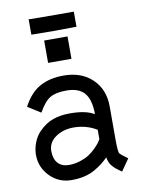

<svg xmlns="http://www.w3.org/2000/svg" viewBox="-89 -862 696 929"><g transform="rotate(-10 259.0 -397.5)"><path d="M338.9 -797.9V-723.6H330.6Q302.2 -722.7 231.9 -722.7Q159.2 -722.7 126 -723.6L117.2 -724.1V-799.8L126.5 -798.8Q158.2 -797.9 250.5 -797.9Q250.5 -797.9 330.6 -797.9ZM173.3 -685.1H288.1V-575.2H173.3ZM114.3 -151.9Q114.3 -113.8 133.5 -92.5Q152.8 -71.3 187 -71.3Q215.8 -71.3 242.4 -79.8Q269 -88.4 286.1 -99.4Q303.2 -110.4 319.1 -126Q335 -141.6 341.3 -150.1Q347.7 -158.7 353.5 -168.5V-214.8Q302.7 -246.1 238.8 -246.1Q187 -245.6 150.6 -219.7Q114.3 -193.8 114.3 -151.9ZM430.2 -155.3Q430.2 -92.8 436.5 -84.5Q439.5 -80.6 445.6 -75.7Q451.7 -70.8 461.2 -63.7Q470.7 -56.6 475.1 -53.2L434.6 4.9Q431.2 2 419.7 -5.9Q408.2 -13.7 403.3 -18.3Q398.4 -22.9 390.6 -31.5Q382.8 -40 378.2 -51Q373.5 -62 371.1 -76.2Q353.5 -59.1 339.1 -47.9Q324.7 -36.6 301.8 -23.4Q278.8 -10.3 250 -3.7Q221.2 2.9 187 2.9Q125 2.9 81.5 -41.3Q38.1 -85.4 38.1 -147Q38.1 -175.8 49.3 -205.8Q60.5 -235.8 81.5 -257.3Q114.3 -290.5 150.9 -303.5Q187.5 -316.4 234.9 -316.4Q313 -316.4 353.5 -291.5Q353.5 -361.8 325.9 -395Q298.3 -428.2 236.8 -428.2Q184.6 -428.2 156.5 -411.6Q128.4 -395 99.6 -343.8L36.1 -383.8Q69.8 -447.8 118.4 -474.9Q167 -502 235.8 -502Q323.7 -502 377 -450.7Q430.2 -399.4 430.2 -316.4Z"/></g></svg>

Font: FantasqueSansM Nerd Font
Style: Regular
Weight: 400
Monospace: yes
Designer: Jany Belluz
Version: Version 1.8.0 ; ttfautohint (v1.8.2);Nerd Fonts 3.4.0